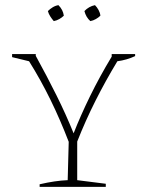

<svg xmlns="http://www.w3.org/2000/svg" viewBox="-20 -726 570 746"><path d="M134 0V-10Q164 -17 191 -21Q218 -25 243 -26L247 -175Q214 -261 176 -338.5Q138 -416 93 -488L27 -504V-516H119V-509Q163 -429 200 -354.5Q237 -280 266 -208Q293 -277 330 -352.5Q367 -428 414 -506V-516H505V-508Q473 -493 436 -488Q390 -412 351 -334.5Q312 -257 280 -176V-26L391 -12V0ZM207 -706Q225 -688 228 -665Q221 -658 210.5 -652Q200 -646 189 -644Q182 -652 175.5 -662Q169 -672 166 -683Q174 -691 184.5 -697.5Q195 -704 207 -706ZM349 -706Q357 -698 363 -687Q369 -676 370 -665Q363 -658 352.5 -652Q342 -646 331 -644Q314 -659 308 -683Q325 -701 349 -706Z"/></svg>

Font: Piazzolla SC Thin
Style: Regular
Weight: 100
Designer: Juan Pablo del Peral
Foundry: Huerta Tipografica
Version: Version 1.330